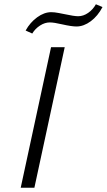

<svg xmlns="http://www.w3.org/2000/svg" viewBox="-20 -879 500 899"><path d="M100 -736Q121 -774 154 -798Q187 -822 220 -822Q235 -822 255.5 -818Q276 -814 281 -813Q327 -803 346 -803Q370 -803 392.5 -818.5Q415 -834 429 -859L460 -846Q438 -804 405 -779.5Q372 -755 338 -755Q315 -755 271 -765Q233 -774 213 -774Q190 -774 167.5 -759.5Q145 -745 131 -722ZM219 -658H283L141 0H77Z"/></svg>

Font: Ysabeau Infant Semilight
Style: Italic
Weight: 300
Italic angle: -12°
Designer: Christian Thalmann (Catharsis Fonts)
Version: Version 0.003